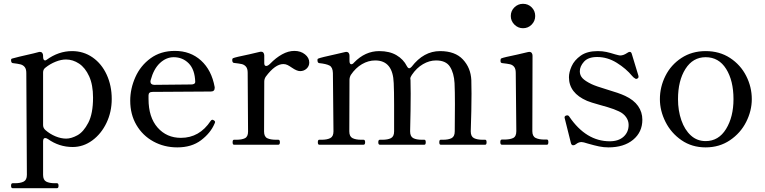

<svg xmlns="http://www.w3.org/2000/svg" viewBox="-20 -759 4011 1007"><path d="M566 -240Q566 -172 538.5 -114.5Q511 -57 464 -22.5Q417 12 361 12Q290 12 231 -30Q223 -35 217 -35Q206 -35 206 -18V158Q206 185 222.5 193.5Q239 202 268 202H279Q287 202 287 215Q287 228 279 228H46Q38 228 38 215Q38 202 46 202H58Q87 202 104 193.5Q121 185 121 158L118 -376Q118 -397 109.5 -407.5Q101 -418 87 -421.5Q73 -425 47 -428Q38 -429 38 -444Q38 -451 44 -452Q63 -458 156 -479L183 -486L189 -487Q197 -487 201.5 -481.5Q206 -476 206 -467V-462Q206 -442 217 -442Q219 -442 224 -445Q287 -491 358 -491Q418 -491 465.5 -458Q513 -425 539.5 -367.5Q566 -310 566 -240ZM468 -247Q468 -314 447.5 -359Q427 -404 394.5 -425.5Q362 -447 326 -447Q301 -447 272 -435.5Q243 -424 218 -404Q206 -395 206 -379V-103Q206 -88 218 -77Q242 -56 271 -44Q300 -32 327 -32Q354 -32 386 -49.5Q418 -67 443 -115Q468 -163 468 -247Z M1108 -119Q1108 -116 1105 -110Q1084 -61 1034.5 -23.5Q985 14 910 14Q841 14 784.5 -17Q728 -48 695.5 -103.5Q663 -159 663 -231Q663 -294 690 -354.5Q717 -415 770 -453.5Q823 -492 897 -492Q979 -492 1034.5 -441.5Q1090 -391 1106 -302V-298Q1106 -279 1086 -279L780 -277Q759 -277 759 -259V-240Q759 -144 806.5 -90Q854 -36 929 -36Q1026 -36 1085 -125Q1089 -131 1094 -131Q1097 -131 1103 -127Q1108 -124 1108 -119ZM770 -338Q769 -336 769 -331Q769 -323 774.5 -318.5Q780 -314 789 -314L983 -316Q993 -316 998.5 -319.5Q1004 -323 1004 -329Q1002 -394 970 -426.5Q938 -459 891 -459Q852 -459 819 -428.5Q786 -398 770 -338Z M1602 -431Q1602 -412 1588 -399Q1574 -386 1554 -386Q1537 -386 1511 -404Q1498 -413 1488 -418Q1478 -423 1466 -423Q1423 -423 1374 -357Q1366 -345 1366 -331L1365 -69Q1365 -42 1382 -34Q1399 -26 1428 -26H1440Q1448 -26 1448 -13Q1448 0 1440 0H1207Q1200 0 1200 -13Q1200 -26 1207 -26H1219Q1248 -26 1264.5 -34Q1281 -42 1281 -69L1279 -378Q1279 -399 1270 -409.5Q1261 -420 1247.5 -423Q1234 -426 1207 -429Q1198 -430 1198 -445Q1198 -452 1203 -454Q1214 -459 1287 -474Q1355 -490 1343 -487L1349 -488Q1357 -488 1361.5 -482.5Q1366 -477 1366 -468V-428Q1366 -413 1376 -413Q1385 -413 1397 -425Q1427 -456 1459.5 -474Q1492 -492 1524 -492Q1557 -492 1579.5 -474Q1602 -456 1602 -431Z M2525 -26Q2532 -26 2532 -13Q2532 0 2525 0H2291Q2284 0 2284 -13Q2284 -26 2291 -26H2303Q2332 -26 2348.5 -34.5Q2365 -43 2365 -70L2366 -213Q2366 -281 2364 -323Q2361 -376 2340 -409Q2319 -442 2267 -442Q2232 -442 2198.5 -422.5Q2165 -403 2140 -366Q2132 -354 2132 -347Q2133 -344 2133 -339Q2134 -321 2134 -268Q2134 -187 2131 -70Q2131 -43 2147.5 -34.5Q2164 -26 2193 -26H2206Q2213 -26 2213 -13Q2213 0 2206 0H1972Q1964 0 1964 -13Q1964 -26 1972 -26H1985Q2014 -26 2030.5 -34.5Q2047 -43 2047 -70V-209Q2047 -281 2045 -323Q2041 -442 1948 -442Q1912 -442 1878.5 -422.5Q1845 -403 1820 -366Q1813 -353 1813 -340L1812 -70Q1812 -43 1829 -34.5Q1846 -26 1875 -26H1887Q1895 -26 1895 -13Q1895 0 1887 0H1654Q1647 0 1647 -13Q1647 -26 1654 -26H1666Q1695 -26 1712 -34.5Q1729 -43 1729 -70L1726 -376Q1725 -406 1708.5 -415Q1692 -424 1654 -428Q1645 -429 1645 -444Q1645 -451 1650 -452Q1660 -457 1747 -476L1790 -486L1796 -487Q1804 -487 1808.5 -481.5Q1813 -476 1813 -467V-439Q1813 -431 1815.5 -426.5Q1818 -422 1822 -422Q1830 -422 1837 -431Q1895 -491 1969 -491Q2023 -491 2059.5 -469.5Q2096 -448 2114 -412Q2120 -401 2126 -401Q2132 -401 2139 -409Q2202 -491 2288 -491Q2367 -491 2408 -447Q2449 -403 2452 -339Q2453 -321 2453 -268Q2453 -187 2449 -70Q2449 -43 2466 -34.5Q2483 -26 2512 -26Z M2659 -675Q2659 -702 2678 -720.5Q2697 -739 2723 -739Q2750 -739 2768.5 -720.5Q2787 -702 2787 -675Q2787 -649 2768.5 -630Q2750 -611 2723 -611Q2697 -611 2678 -630Q2659 -649 2659 -675ZM2612 0Q2604 0 2604 -14Q2604 -27 2612 -27H2624Q2654 -27 2671 -35Q2688 -43 2688 -71L2685 -377Q2685 -398 2676.5 -408.5Q2668 -419 2654.5 -422Q2641 -425 2614 -428Q2608 -429 2606.5 -432Q2605 -435 2605 -441Q2605 -446 2606 -449Q2607 -452 2610 -453Q2621 -458 2694 -473Q2762 -489 2750 -486L2756 -487Q2764 -487 2768.5 -481.5Q2773 -476 2773 -467L2772 -71Q2772 -44 2789.5 -35.5Q2807 -27 2836 -27H2849Q2856 -27 2856 -14Q2856 0 2849 0Z M2986 3Q2977 3 2974 -10L2942 -138L2941 -143Q2941 -150 2949 -153Q2951 -154 2955 -154Q2962 -154 2966 -147Q3054 -18 3178 -18Q3224 -18 3250.5 -42Q3277 -66 3277 -104Q3277 -126 3263.5 -145Q3250 -164 3226 -175Q3201 -187 3167 -197Q3133 -207 3125 -209Q3078 -222 3059 -230Q2964 -271 2964 -354Q2964 -380 2978 -411.5Q2992 -443 3025.5 -467Q3059 -491 3115 -491Q3140 -491 3160.5 -486.5Q3181 -482 3206 -474Q3228 -468 3232 -468Q3250 -468 3269 -481Q3277 -487 3283 -487Q3291 -487 3294 -475L3328 -363Q3329 -360 3329 -356Q3329 -350 3321 -346Q3319 -345 3315 -345Q3302 -352 3296 -360Q3264 -399 3215 -429.5Q3166 -460 3112 -460Q3065 -460 3043 -435.5Q3021 -411 3021 -385Q3021 -364 3035 -349Q3049 -334 3082 -318Q3105 -307 3162 -290Q3227 -271 3259 -256Q3304 -235 3326.5 -203Q3349 -171 3349 -131Q3349 -66 3300.5 -26Q3252 14 3171 14Q3146 14 3122 9Q3098 4 3063 -6Q3039 -14 3030 -14Q3015 -14 3001 -3Q2994 3 2986 3Z M3441 -239Q3441 -303 3470 -361Q3499 -419 3554 -455Q3609 -491 3681 -491Q3754 -491 3809 -455Q3864 -419 3893.5 -361Q3923 -303 3923 -239Q3923 -178 3893.5 -119.5Q3864 -61 3808.5 -23.5Q3753 14 3681 14Q3609 14 3554.5 -23.5Q3500 -61 3470.5 -119.5Q3441 -178 3441 -239ZM3827 -239Q3827 -336 3788.5 -397.5Q3750 -459 3681 -459Q3614 -459 3575 -397.5Q3536 -336 3536 -239Q3536 -179 3553.5 -128.5Q3571 -78 3603.5 -48.5Q3636 -19 3681 -19Q3749 -19 3788 -82.5Q3827 -146 3827 -239Z"/></svg>

Font: Shippori Mincho B1 Medium
Style: Regular
Weight: 500
Designer: FONTDASU
Foundry: FONTDASU / Google Inc. / but / Adobe
Version: Version 3.110; ttfautohint (v1.8.3)